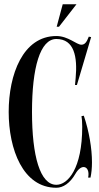

<svg xmlns="http://www.w3.org/2000/svg" viewBox="-20 -878 469 906"><path d="M276 -858 247.5 -752H258.5L341 -858ZM364.5 -330C366.5 -321 368 -301 368 -280C368 -82 300 -6 246 -6C169 -6 131 -142 131 -350C131 -558 169 -694 246 -694C331 -694 346 -609 337 -510L334 -477H343L410 -703L399 -705C389 -679 380 -667 364 -667C341 -667 302 -708 246 -708C88 -708 21 -526 21 -350C21 -174 88 8 246 8C277.5 8 310.6 -13.6 335.9 -57.9C348.5 -79.9 362.9 -89.8 374.5 -89.8C391 -89.8 402 -71 396 -40H407C411.5 -60.5 414 -85 414 -112C414 -177.5 400.5 -258 375.5 -332Z"/></svg>

Font: Picaflor 36 pt
Style: Regular
Weight: 400
Designer: Ariel Martín Pérez
Foundry: Tunera Type Foundry
Version: Version 1.000;hotconv 1.0.109;makeotfexe 2.5.65596